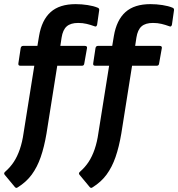

<svg xmlns="http://www.w3.org/2000/svg" viewBox="-37 -714 862 929"><path d="M255 -492H373Q386 -492 384 -481L371 -408Q370 -396 360 -396H240L188 -68Q177 -3 160 46Q143 95 116.5 131Q90 167 48 193Q41 198 35 191L-14 132Q-21 124 -11 116Q13 95 30 69Q47 43 59 8Q71 -27 77 -70L129 -396H61Q50 -396 52 -408L63 -481Q65 -492 75 -492H144L152 -540Q165 -617 208 -655.5Q251 -694 329 -694Q358 -694 387 -689.5Q416 -685 435 -677Q444 -674 443 -665L433 -595Q430 -582 420 -587Q401 -594 382 -598.5Q363 -603 341 -603Q305 -603 286 -586.5Q267 -570 261 -532ZM617 -492H735Q748 -492 746 -481L733 -408Q732 -396 722 -396H602L550 -68Q539 -3 522 46Q505 95 478.5 131Q452 167 410 193Q403 198 397 191L348 132Q341 124 351 116Q375 95 392 69Q409 43 421 8Q433 -27 439 -70L491 -396H423Q412 -396 414 -408L425 -481Q427 -492 437 -492H506L514 -540Q527 -617 570 -655.5Q613 -694 691 -694Q720 -694 749 -689.5Q778 -685 797 -677Q806 -674 805 -665L795 -595Q792 -582 782 -587Q763 -594 744 -598.5Q725 -603 703 -603Q667 -603 648 -586.5Q629 -570 623 -532Z"/></svg>

Font: Sofia Sans Semi Condensed
Style: Bold Italic
Weight: 700
Italic angle: -9°
Version: Version 4.100